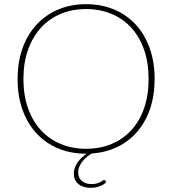

<svg xmlns="http://www.w3.org/2000/svg" viewBox="-20 -731 827 922"><path d="M92.5 -351.5Q92.5 -273 114.8 -210.8Q137 -148.5 176.8 -105.5Q216.5 -62.5 271.8 -39.5Q327 -16.5 393 -16.5Q460 -16.5 515.2 -39.5Q570.5 -62.5 610.2 -105.5Q650 -148.5 671.8 -210.8Q693.5 -273 693.5 -351.5Q693.5 -430 671.8 -492.2Q650 -554.5 610.2 -598Q570.5 -641.5 515.2 -664.5Q460 -687.5 393 -687.5Q327 -687.5 271.8 -664.5Q216.5 -641.5 176.8 -598Q137 -554.5 114.8 -492.2Q92.5 -430 92.5 -351.5ZM393 7Q320.5 7 260 -18Q199.5 -43 156 -89.8Q112.5 -136.5 88.5 -202.8Q64.5 -269 64.5 -351.5Q64.5 -433.5 88.5 -500Q112.5 -566.5 156 -613.2Q199.5 -660 260 -685.5Q320.5 -711 393 -711Q466.5 -711 527 -685.8Q587.5 -660.5 631 -613.8Q674.5 -567 698.5 -500.5Q722.5 -434 722.5 -351.5Q722.5 -273 700.8 -209Q679 -145 639.2 -98.8Q599.5 -52.5 543.8 -25.5Q488 1.5 420.5 6Q410.5 12 399 21Q387.5 30 377.8 41.8Q368 53.5 361.8 67.5Q355.5 81.5 355.5 97.5Q355.5 123.5 373.5 138.2Q391.5 153 418.5 153Q434 153 444.5 150Q455 147 462 143.2Q469 139.5 473.2 136.2Q477.5 133 480 133Q483.5 133 485 135.5L490 144Q477 157 456.8 164Q436.5 171 414.5 171Q379 171 356.8 153Q334.5 135 334.5 101.5Q334.5 86.5 339.8 73Q345 59.5 353.8 47.5Q362.5 35.5 373.5 25.2Q384.5 15 396 7Z"/></svg>

Font: Lato 2
Style: Regular
Weight: 200
Designer: Lukasz Dziedzic with Adam Twardoch and Botio Nikoltchev
Foundry: tyPoland Lukasz Dziedzic
Version: Version 2.015; 2015-08-06; http://www.latofonts.com/